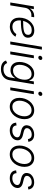

<svg xmlns="http://www.w3.org/2000/svg" viewBox="1692 -2470 993 4418"><g transform="rotate(90 2189.0 -260.5)"><path d="M36.6 0 126.5 -542.5H189.9L176.3 -457.5H180.7Q204.1 -499.5 248.3 -524.7Q292.5 -549.8 343.3 -549.8Q351.6 -549.8 360.6 -549.6Q369.6 -549.3 376 -548.8L365.2 -482.9Q360.4 -483.4 349.9 -484.9Q339.4 -486.3 326.7 -486.3Q285.6 -486.3 250 -468.5Q214.4 -450.7 190.7 -419.4Q167 -388.2 159.7 -346.7L102.5 0Z M591.8 10.3Q528.8 10.3 482.4 -15.9Q436 -42 410.6 -90.3Q385.3 -138.7 385.3 -205.6Q385.3 -278.3 407.5 -341.6Q429.7 -404.8 470 -452.4Q510.3 -500 564 -526.4Q617.7 -552.7 680.2 -552.7Q731.9 -552.7 769.3 -535.4Q806.6 -518.1 826.9 -485.8Q847.2 -453.6 847.2 -409.2Q847.2 -360.4 821.3 -328.1Q795.4 -295.9 743.7 -277.1Q691.9 -258.3 614 -250.7Q536.1 -243.2 432.1 -243.2L439.9 -294.9Q529.8 -294.9 594.5 -299.6Q659.2 -304.2 700.4 -316.4Q741.7 -328.6 761.5 -351.3Q781.2 -374 781.2 -410.2Q781.2 -449.2 753.2 -471.4Q725.1 -493.7 674.8 -493.7Q618.2 -493.7 575.9 -468.3Q533.7 -442.9 505.6 -400.6Q477.5 -358.4 463.1 -307.4Q448.7 -256.3 448.7 -205.6Q448.7 -160.6 464.6 -125Q480.5 -89.4 512.9 -69.1Q545.4 -48.8 595.2 -48.8Q649.9 -48.8 694.3 -73.5Q738.8 -98.1 763.7 -139.2L824.2 -121.1Q792 -61.5 729.7 -25.6Q667.5 10.3 591.8 10.3Z M1121.6 -727.5 1001 0H935.1L1055.7 -727.5Z M1164.1 0 1253.9 -542.5H1319.8L1230 0ZM1303.7 -645Q1283.7 -645 1272 -658.4Q1260.3 -671.9 1263.2 -690.9Q1266.6 -710.4 1283 -723.9Q1299.3 -737.3 1318.8 -737.3Q1338.9 -737.3 1350.8 -723.9Q1362.8 -710.4 1359.4 -690.9Q1356.4 -671.9 1339.8 -658.4Q1323.2 -645 1303.7 -645Z M1570.3 215.3Q1512.7 215.3 1471.9 200Q1431.2 184.6 1406.2 158Q1381.3 131.3 1372.1 98.1L1430.7 71.3Q1438 93.3 1454.1 112.8Q1470.2 132.3 1498.8 144.5Q1527.3 156.7 1571.8 156.7Q1646 156.7 1697.3 119.1Q1748.5 81.5 1761.2 6.8L1780.8 -110.8L1774.9 -109.4Q1758.8 -83 1733.9 -58.8Q1709 -34.7 1674.3 -19.5Q1639.6 -4.4 1593.3 -4.4Q1536.1 -4.4 1493.7 -29.1Q1451.2 -53.7 1428 -100.1Q1404.8 -146.5 1404.8 -210.9Q1404.8 -272.5 1423.3 -332.5Q1441.9 -392.6 1477.3 -441.9Q1512.7 -491.2 1563 -520.5Q1613.3 -549.8 1676.3 -549.8Q1713.4 -549.8 1740 -539.6Q1766.6 -529.3 1784.7 -512.7Q1802.7 -496.1 1813.5 -476.1Q1824.2 -456.1 1829.1 -437L1836.4 -438L1853.5 -542.5H1918L1825.2 14.2Q1814 83.5 1777.8 127.9Q1741.7 172.4 1688.2 193.8Q1634.8 215.3 1570.3 215.3ZM1604 -63.5Q1656.2 -63.5 1695.6 -87.4Q1734.9 -111.3 1761.2 -150.9Q1787.6 -190.4 1800.8 -238.5Q1814 -286.6 1814 -335.4Q1814 -405.3 1781 -447.8Q1748 -490.2 1683.1 -490.2Q1632.8 -490.2 1593.5 -466.1Q1554.2 -441.9 1526.6 -401.4Q1499 -360.8 1484.6 -312Q1470.2 -263.2 1470.2 -213.9Q1470.2 -145 1504.4 -104.2Q1538.6 -63.5 1604 -63.5Z M1990.7 0 2080.6 -542.5H2146.5L2056.6 0ZM2130.4 -645Q2110.4 -645 2098.6 -658.4Q2086.9 -671.9 2089.8 -690.9Q2093.3 -710.4 2109.6 -723.9Q2126 -737.3 2145.5 -737.3Q2165.5 -737.3 2177.5 -723.9Q2189.5 -710.4 2186 -690.9Q2183.1 -671.9 2166.5 -658.4Q2149.9 -645 2130.4 -645Z M2433.6 11.7Q2371.1 11.7 2325.7 -16.1Q2280.3 -43.9 2255.6 -94Q2231 -144 2231 -210.4Q2231 -273.9 2251.2 -334.7Q2271.5 -395.5 2309.3 -444.1Q2347.2 -492.7 2400.1 -521.5Q2453.1 -550.3 2518.6 -550.3Q2581.1 -550.3 2626.7 -522.5Q2672.4 -494.6 2697 -444.6Q2721.7 -394.5 2721.7 -328.1Q2721.7 -263.7 2701.2 -202.9Q2680.7 -142.1 2642.6 -93.8Q2604.5 -45.4 2551.5 -16.8Q2498.5 11.7 2433.6 11.7ZM2435.1 -47.9Q2486.8 -47.9 2527.8 -72.8Q2568.8 -97.7 2597.2 -138.4Q2625.5 -179.2 2640.6 -228.5Q2655.8 -277.8 2655.8 -326.7Q2655.8 -374 2640.1 -410.9Q2624.5 -447.8 2593.8 -469Q2563 -490.2 2516.6 -490.2Q2465.8 -490.2 2425.3 -466.1Q2384.8 -441.9 2356 -401.1Q2327.1 -360.4 2311.8 -310.8Q2296.4 -261.2 2296.4 -210.9Q2296.4 -140.1 2331.3 -94Q2366.2 -47.9 2435.1 -47.9Z M2981.4 11.7Q2929.2 11.7 2890.6 -4.2Q2852.1 -20 2829.6 -49.8Q2807.1 -79.6 2803.2 -122.6Q2802.7 -126.5 2802.7 -128.4Q2802.7 -130.4 2802.2 -134.8L2866.2 -144Q2868.7 -94.2 2898.9 -70.6Q2929.2 -46.9 2982.4 -46.9Q3025.4 -46.9 3060.1 -61.3Q3094.7 -75.7 3116.2 -100.3Q3137.7 -125 3139.6 -155.8Q3142.1 -184.1 3124.3 -202.6Q3106.4 -221.2 3066.4 -231.4L2981.4 -252.4Q2916.5 -269 2886.7 -304Q2856.9 -338.9 2862.8 -391.6Q2867.2 -438.5 2896.7 -474.1Q2926.3 -509.8 2972.7 -529.8Q3019 -549.8 3074.2 -549.8Q3147.9 -549.8 3188.5 -517.8Q3229 -485.8 3239.7 -431.2Q3240.7 -427.2 3241.2 -423.8Q3241.7 -420.4 3242.2 -415.5L3181.2 -405.8Q3175.8 -444.3 3150.9 -468.8Q3126 -493.2 3073.2 -493.2Q3034.7 -493.2 3002.4 -479.2Q2970.2 -465.3 2950.4 -441.7Q2930.7 -418 2928.2 -388.2Q2925.3 -358.4 2945.1 -339.6Q2964.8 -320.8 3009.8 -309.6L3090.3 -289.6Q3154.3 -273.4 3183.6 -239Q3212.9 -204.6 3207 -152.8Q3203.6 -116.7 3184.8 -86.4Q3166 -56.2 3135.5 -34.2Q3105 -12.2 3065.7 -0.2Q3026.4 11.7 2981.4 11.7Z M3531.2 11.7Q3468.8 11.7 3423.3 -16.1Q3377.9 -43.9 3353.3 -94Q3328.6 -144 3328.6 -210.4Q3328.6 -273.9 3348.9 -334.7Q3369.1 -395.5 3407 -444.1Q3444.8 -492.7 3497.8 -521.5Q3550.8 -550.3 3616.2 -550.3Q3678.7 -550.3 3724.4 -522.5Q3770 -494.6 3794.7 -444.6Q3819.3 -394.5 3819.3 -328.1Q3819.3 -263.7 3798.8 -202.9Q3778.3 -142.1 3740.2 -93.8Q3702.1 -45.4 3649.2 -16.8Q3596.2 11.7 3531.2 11.7ZM3532.7 -47.9Q3584.5 -47.9 3625.5 -72.8Q3666.5 -97.7 3694.8 -138.4Q3723.1 -179.2 3738.3 -228.5Q3753.4 -277.8 3753.4 -326.7Q3753.4 -374 3737.8 -410.9Q3722.2 -447.8 3691.4 -469Q3660.6 -490.2 3614.3 -490.2Q3563.5 -490.2 3522.9 -466.1Q3482.4 -441.9 3453.6 -401.1Q3424.8 -360.4 3409.4 -310.8Q3394 -261.2 3394 -210.9Q3394 -140.1 3429 -94Q3463.9 -47.9 3532.7 -47.9Z M4079.1 11.7Q4026.9 11.7 3988.3 -4.2Q3949.7 -20 3927.2 -49.8Q3904.8 -79.6 3900.9 -122.6Q3900.4 -126.5 3900.4 -128.4Q3900.4 -130.4 3899.9 -134.8L3963.9 -144Q3966.3 -94.2 3996.6 -70.6Q4026.9 -46.9 4080.1 -46.9Q4123 -46.9 4157.7 -61.3Q4192.4 -75.7 4213.9 -100.3Q4235.4 -125 4237.3 -155.8Q4239.7 -184.1 4221.9 -202.6Q4204.1 -221.2 4164.1 -231.4L4079.1 -252.4Q4014.2 -269 3984.4 -304Q3954.6 -338.9 3960.4 -391.6Q3964.8 -438.5 3994.4 -474.1Q4023.9 -509.8 4070.3 -529.8Q4116.7 -549.8 4171.9 -549.8Q4245.6 -549.8 4286.1 -517.8Q4326.7 -485.8 4337.4 -431.2Q4338.4 -427.2 4338.9 -423.8Q4339.4 -420.4 4339.8 -415.5L4278.8 -405.8Q4273.4 -444.3 4248.5 -468.8Q4223.6 -493.2 4170.9 -493.2Q4132.3 -493.2 4100.1 -479.2Q4067.9 -465.3 4048.1 -441.7Q4028.3 -418 4025.9 -388.2Q4022.9 -358.4 4042.7 -339.6Q4062.5 -320.8 4107.4 -309.6L4188 -289.6Q4252 -273.4 4281.2 -239Q4310.5 -204.6 4304.7 -152.8Q4301.3 -116.7 4282.5 -86.4Q4263.7 -56.2 4233.2 -34.2Q4202.6 -12.2 4163.3 -0.2Q4124 11.7 4079.1 11.7Z"/></g></svg>

Font: Inter 16pt Light
Style: Italic
Weight: 300
Italic angle: -9.3988°
Version: Version 4.001;git-66647c0bb